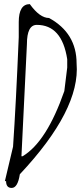

<svg xmlns="http://www.w3.org/2000/svg" viewBox="-20 -884 397 940"><path d="M126 -863.8Q174.8 -795.9 220.2 -795.9Q355 -722.2 355 -573.2Q374 -347.2 77.1 -30.8Q66.9 36.1 37.1 36.1Q9.8 36.1 9.8 2.9H3.9L43.9 -166Q58.1 -373 71.8 -702.1V-775.9Q71.8 -863.8 126 -863.8ZM85 -119.1H90.8Q208 -189 294.9 -438L309.1 -553.2V-594.2Q283.2 -762.2 160.2 -762.2Q111.8 -762.2 111.8 -668Z"/></svg>

Font: Loved by the King
Style: Regular
Weight: 400
Designer: Kimberly Geswein
Foundry: Kimberly Geswein
Version: Version 1.002 2006